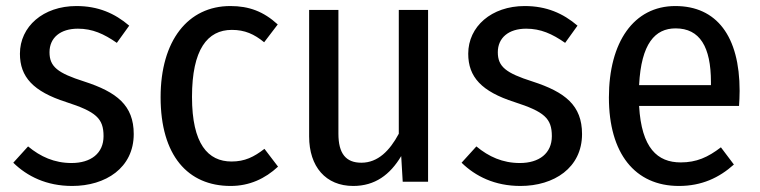

<svg xmlns="http://www.w3.org/2000/svg" viewBox="-20 -602 2518 636"><path d="M233 -582C123 -582 46 -514 46 -424C46 -347 90 -299 199 -264C298 -232 323 -210 323 -151C323 -94 281 -62 217 -62C160 -62 114 -83 73 -117L24 -63C70 -18 134 14 219 14C330 14 423 -46 423 -158C423 -253 367 -297 259 -332C171 -360 144 -381 144 -429C144 -477 180 -507 238 -507C286 -507 324 -490 367 -460L408 -517C360 -558 305 -582 233 -582Z M743 -582C603 -582 512 -468 512 -280C512 -87 602 14 744 14C806 14 858 -10 901 -50L856 -109C821 -82 791 -67 747 -67C669 -67 616 -125 616 -281C616 -438 667 -503 748 -503C791 -503 822 -489 855 -462L900 -521C853 -564 805 -582 743 -582Z M1398 -569H1301V-159C1271 -103 1232 -63 1177 -63C1126 -63 1101 -93 1101 -159V-569H1004V-150C1004 -50 1059 14 1150 14C1222 14 1272 -23 1309 -85L1314 0H1398Z M1718 -582C1608 -582 1531 -514 1531 -424C1531 -347 1575 -299 1684 -264C1783 -232 1808 -210 1808 -151C1808 -94 1766 -62 1702 -62C1645 -62 1599 -83 1558 -117L1509 -63C1555 -18 1619 14 1704 14C1815 14 1908 -46 1908 -158C1908 -253 1852 -297 1744 -332C1656 -360 1629 -381 1629 -429C1629 -477 1665 -507 1723 -507C1771 -507 1809 -490 1852 -460L1893 -517C1845 -558 1790 -582 1718 -582Z M2430 -301C2430 -482 2354 -582 2217 -582C2079 -582 1997 -462 1997 -279C1997 -94 2083 14 2229 14C2304 14 2362 -13 2411 -57L2368 -114C2325 -81 2287 -64 2235 -64C2158 -64 2105 -111 2097 -251H2428C2429 -265 2430 -283 2430 -301ZM2335 -320H2097C2104 -458 2150 -508 2218 -508C2298 -508 2335 -447 2335 -330Z"/></svg>

Font: Glow Sans SC Condensed Medium
Style: Regular
Weight: 600
Width: 3
Designer: Ryoko NISHIZUKA (kana, bopomofo & ideographs); Paul D. Hunt (Latin, Greek & Cyrillic); Sandoll Communications, Soo-young
Version: Version 0.93